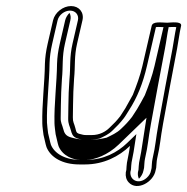

<svg xmlns="http://www.w3.org/2000/svg" viewBox="-20 -523 618 634"><path d="M498.9 0.5C509.7 -46.2 508.9 -62.4 518.5 -114.9C533.6 -198.2 549.3 -281.7 564.8 -362.8C569.7 -388.7 572.3 -412.6 577.3 -434.5L578 -437.5C581.9 -454.4 541.5 -448 532 -448C511.2 -448.5 484.4 -453.1 480.8 -437.5L450.3 -305.5C442.5 -271.7 430.3 -239.3 418.6 -209.8C417.5 -207.2 394 -165.1 393.7 -165.2L377.2 -139.5C365.5 -124.5 355.9 -114.5 342.5 -102C328.9 -88.4 309.4 -77 283 -77H265.8C254.9 -77 254.5 -78 240.2 -81.5C231.7 -85.1 232.3 -86.9 228.9 -99.7C224.8 -116.3 220.1 -119.5 220.6 -135.8C221.1 -157.8 221.2 -196.6 222.2 -219.7L224.6 -263C229 -306.3 224.4 -335.2 234.7 -379.8L252.3 -456.1C258.3 -481.9 241.3 -503 214.6 -503C188 -503 161.2 -481.8 155.2 -455.9L137.5 -379.1C131.7 -353.7 129.1 -334.1 128.3 -312.5C127.6 -250.7 118.1 -176.3 119.7 -115.1C119.4 -107.8 123.7 -77.4 123.7 -77.4C126.7 -66.4 129.9 -47.9 133.6 -37.1C147 -3.7 185.4 20 242.3 20H260.6C322.8 20 373.5 -6.9 409.2 -41.3C407 -27.3 405.2 -13.8 402.1 -0.5C399.7 9.8 398.3 19 397.9 26.8L397.2 38.1L395.4 45.9C393.9 59.2 396.9 70.5 404.8 79.1C432.1 109.3 487.2 78.3 493.9 39.3L495.8 31.1C497.3 19.7 496.6 10.5 498.9 0.5ZM483.9 0.5C481 13 481.6 23.9 480.6 31.9L478.8 39.7C477.3 48.8 472.3 57.2 464.7 64C438.6 87.6 408.4 72.6 410.6 45L412.5 36.9L413.3 24.2C413.6 17.4 414.9 9.2 417.1 -0.5C420.4 -14.8 422.3 -28.7 424.4 -42.4L430.3 -80.2L399.7 -50.7C367.3 -19.5 321.7 5 264 5H245.8C192.8 5 159.6 -17.3 148.2 -44.8C145 -54.6 141.6 -73.4 138.8 -83.4C138.1 -88.4 135 -114.9 135.1 -118.3C133.6 -178 143 -252.8 143.7 -315.5C144.5 -335.9 146.9 -354.6 152.5 -379.1L170.2 -455.9C174.2 -473.1 192.5 -488 211.2 -488C229.9 -488 241.2 -473.1 237.3 -456.1L219.7 -379.8C208.7 -332.3 213.5 -302.5 209.3 -260.8L206.8 -217C205.8 -193.3 205.7 -154.5 205.2 -132.8C204.6 -112.8 210.5 -106.9 213.9 -93.1C216.8 -82.2 219.7 -72.5 231.6 -67.5C242.8 -62.8 250.7 -62 262.3 -62H279.5C288 -62 301 -63.7 308.3 -65.3C323.6 -72.8 338.2 -78.7 352.1 -92.6C365.2 -105 376.5 -116.7 388.7 -132.4C395 -140.5 400.8 -151.1 406 -159.1C433.4 -201.4 451.9 -247.7 465.3 -305.5L494.9 -433.5C503.2 -434.7 515.2 -433.3 528.4 -433C537.3 -433 554.8 -434.9 562.1 -433.4C556.6 -408.7 554.4 -387.3 549.6 -362.2C534.1 -281.1 518.4 -197.5 503.4 -114.1C493.6 -60.6 494.4 -44.9 483.9 0.5ZM519.8 -433.2 490.3 -305.5C482.4 -271.1 470.1 -238.6 458.3 -208.7C456.3 -204.3 435.4 -166.6 432.5 -162.5L415.9 -136.9C403.9 -121.4 393.9 -110.8 379.9 -97.7C365.6 -83.7 348.1 -76.3 332 -68.4C313.4 -64.2 301.3 -62 279.5 -62H262.3C239.2 -62 223.5 -67 216.4 -68.7C195.6 -73.7 192.1 -85.2 188.9 -97C185.2 -112.2 179.9 -116.9 180.4 -134.7C180.9 -156.5 181 -195.4 182.1 -218.7L184.5 -262.2C188.8 -304.9 184.1 -334.1 194.7 -379.8L212.3 -456.1C214.5 -465.6 213.3 -473.5 209.5 -480.4C203.4 -474.5 197.4 -465.4 195.2 -455.9L177.5 -379.1C171.7 -354 169.2 -334.8 168.4 -313.6C167.8 -251.5 158.3 -177.3 159.9 -116.3C159.6 -110.5 163.2 -83.4 163.7 -79.8C166.8 -68.6 169.9 -50.6 173.4 -40.4C186.6 -8 221.8 5 245.8 5H264C292.3 5 335.8 -10.9 371.9 -45.6L463.7 -134.2L449.3 -41.7C447.1 -27.8 445.3 -14.2 442.1 -0.5C439.8 9.6 438.4 18.4 438.1 25.8L437.3 37.7L435.5 45.6C434.6 53.7 435.7 61.2 438.8 67.3C446 60.1 452 50.4 453.9 39.4L455.7 31.4C457 21.3 456.4 11.4 458.9 0.5C469.6 -45.7 468.8 -61.7 478.5 -114.6C493.5 -197.9 509.2 -281.5 524.7 -362.6C529.6 -387.8 532 -410.9 537 -433.3C536.2 -433.2 532.6 -433 528.6 -433H527.3C524.1 -433.1 523.8 -433.1 519.8 -433.2Z"/></svg>

Font: HoneyBee
Style: BlurIt
Weight: 700
Foundry: Cannot Into Space Fonts
Version: Version 0.89